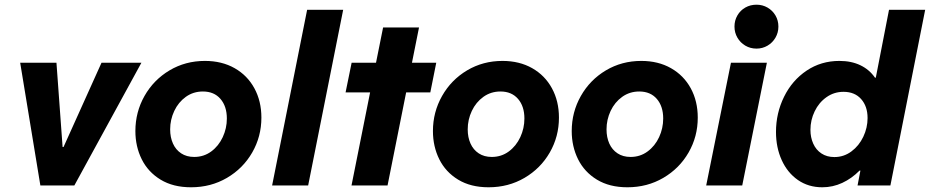

<svg xmlns="http://www.w3.org/2000/svg" viewBox="-20 -794 3981 822"><path d="M66.4 -525.4H221.7L248 -164.6H252L414.6 -525.4H585.4L298.3 0H152.8Z M559.6 -232.9Q559.6 -314 598.6 -383.1Q637.7 -452.1 705.8 -492.7Q773.9 -533.2 857.4 -533.2Q929.7 -533.2 984.4 -502.2Q1039.1 -471.2 1069.1 -416Q1099.1 -360.8 1099.1 -290.5Q1099.1 -209.5 1059.8 -141.1Q1020.5 -72.8 951.7 -32.5Q882.8 7.8 797.9 7.8Q721.2 7.8 667.5 -24.9Q613.8 -57.6 586.7 -112.3Q559.6 -167 559.6 -232.9ZM951.2 -286.6Q951.2 -338.9 923.8 -370.6Q896.5 -402.3 848.6 -402.3Q807.6 -402.3 775.6 -379.4Q743.7 -356.4 726.1 -319.1Q708.5 -281.7 708.5 -240.2Q708.5 -206.1 720.5 -179.4Q732.4 -152.8 755.6 -137.5Q778.8 -122.1 811.5 -122.1Q852.5 -122.1 884.3 -145.5Q916 -168.9 933.6 -206.8Q951.2 -244.6 951.2 -286.6Z M1294.9 -752H1449.2L1299.3 0H1145Z M1564.5 -398.4H1459.5L1485.4 -525.4H1589.8L1620.1 -676.3H1773.9L1743.7 -525.4H1847.7L1822.3 -398.4H1718.8L1639.2 0H1484.9Z M1833.5 -232.9Q1833.5 -314 1872.6 -383.1Q1911.6 -452.1 1979.7 -492.7Q2047.9 -533.2 2131.3 -533.2Q2203.6 -533.2 2258.3 -502.2Q2313 -471.2 2343 -416Q2373 -360.8 2373 -290.5Q2373 -209.5 2333.7 -141.1Q2294.4 -72.8 2225.6 -32.5Q2156.7 7.8 2071.8 7.8Q1995.1 7.8 1941.4 -24.9Q1887.7 -57.6 1860.6 -112.3Q1833.5 -167 1833.5 -232.9ZM2225.1 -286.6Q2225.1 -338.9 2197.8 -370.6Q2170.4 -402.3 2122.6 -402.3Q2081.5 -402.3 2049.6 -379.4Q2017.6 -356.4 2000 -319.1Q1982.4 -281.7 1982.4 -240.2Q1982.4 -206.1 1994.4 -179.4Q2006.3 -152.8 2029.5 -137.5Q2052.7 -122.1 2085.4 -122.1Q2126.5 -122.1 2158.2 -145.5Q2189.9 -168.9 2207.5 -206.8Q2225.1 -244.6 2225.1 -286.6Z M2427.7 -232.9Q2427.7 -314 2466.8 -383.1Q2505.9 -452.1 2574 -492.7Q2642.1 -533.2 2725.6 -533.2Q2797.9 -533.2 2852.5 -502.2Q2907.2 -471.2 2937.3 -416Q2967.3 -360.8 2967.3 -290.5Q2967.3 -209.5 2928 -141.1Q2888.7 -72.8 2819.8 -32.5Q2751 7.8 2666 7.8Q2589.4 7.8 2535.6 -24.9Q2481.9 -57.6 2454.8 -112.3Q2427.7 -167 2427.7 -232.9ZM2819.3 -286.6Q2819.3 -338.9 2792 -370.6Q2764.6 -402.3 2716.8 -402.3Q2675.8 -402.3 2643.8 -379.4Q2611.8 -356.4 2594.2 -319.1Q2576.7 -281.7 2576.7 -240.2Q2576.7 -206.1 2588.6 -179.4Q2600.6 -152.8 2623.8 -137.5Q2647 -122.1 2679.7 -122.1Q2720.7 -122.1 2752.4 -145.5Q2784.2 -168.9 2801.8 -206.8Q2819.3 -244.6 2819.3 -286.6Z M3109.4 -525.4H3263.2L3157.7 0H3003.4ZM3124.5 -680.2Q3124.5 -706.5 3137 -728Q3149.4 -749.5 3170.9 -761.7Q3192.4 -773.9 3218.8 -773.9Q3244.6 -773.9 3266.1 -761.5Q3287.6 -749 3300 -727.8Q3312.5 -706.5 3312.5 -680.2Q3312.5 -654.3 3300 -632.8Q3287.6 -611.3 3266.1 -598.6Q3244.6 -585.9 3218.8 -585.9Q3192.4 -585.9 3170.9 -598.6Q3149.4 -611.3 3137 -632.8Q3124.5 -654.3 3124.5 -680.2Z M3663.6 -63.5H3659.7Q3626.5 -29.8 3585.9 -11Q3545.4 7.8 3500.5 7.8Q3440.9 7.8 3396 -23.4Q3351.1 -54.7 3326.7 -108.6Q3302.2 -162.6 3302.2 -229Q3302.2 -309.6 3336.7 -379.6Q3371.1 -449.7 3433.1 -491.5Q3495.1 -533.2 3573.7 -533.2Q3625 -533.2 3663.6 -514.6Q3702.1 -496.1 3726.1 -461.4H3729.5L3786.1 -752H3940.9L3792 0H3651.4ZM3694.3 -288.6Q3694.3 -338.9 3666.7 -369.9Q3639.2 -400.9 3591.3 -400.9Q3550.8 -400.9 3518.3 -377.9Q3485.8 -355 3467.8 -317.4Q3449.7 -279.8 3449.7 -238.3Q3449.7 -205.6 3461.7 -179Q3473.6 -152.3 3496.8 -137Q3520 -121.6 3552.2 -121.6Q3592.8 -121.6 3625.2 -145.8Q3657.7 -169.9 3676 -208.5Q3694.3 -247.1 3694.3 -288.6Z"/></svg>

Font: Reddit Sans Chocolate ExBold
Style: Italic
Weight: 800
Italic angle: -11.25°
Designer: Stephen Hutchings
Version: Version 1.013